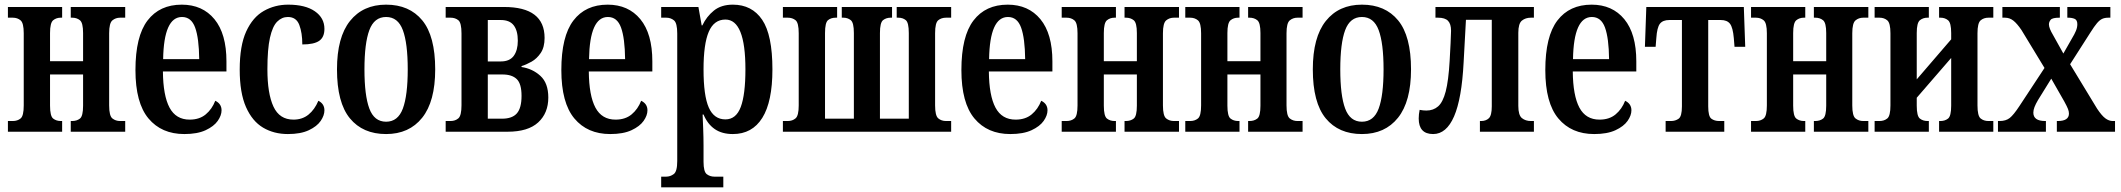

<svg xmlns="http://www.w3.org/2000/svg" viewBox="-20 -566 9114 825"><path d="M14 0V-46H35Q55 -46 68.5 -57Q82 -68 82 -113V-423Q82 -467 68.5 -478.5Q55 -490 35 -490H14V-536H247V-490H241Q222 -490 208.5 -479Q195 -468 195 -424V-303H337V-424Q337 -468 323.5 -479Q310 -490 290 -490H284V-536H518V-490H496Q477 -490 463 -478.5Q449 -467 449 -423V-113Q449 -68 463 -57Q477 -46 496 -46H518V0H284V-46H290Q310 -46 323.5 -56.5Q337 -67 337 -112V-246H195V-112Q195 -67 208.5 -56.5Q222 -46 241 -46H247V0Z M772 10Q674 10 618 -57Q562 -124 562 -265Q562 -410 614 -478Q666 -546 761 -546Q850 -546 901.5 -483.5Q953 -421 953 -302V-259H680Q681 -155 708.5 -103.5Q736 -52 795 -52Q837 -52 864 -74.5Q891 -97 905 -133Q932 -120 932 -92Q932 -70 915.5 -46.5Q899 -23 863.5 -6.5Q828 10 772 10ZM836 -312Q835 -402 818.5 -447.5Q802 -493 762 -493Q684 -493 681 -312Z M1217 10Q1157 10 1110.5 -17.5Q1064 -45 1037 -106Q1010 -167 1010 -267Q1010 -370 1038 -431Q1066 -492 1113.5 -519Q1161 -546 1218 -546Q1292 -546 1333 -517.5Q1374 -489 1374 -442Q1374 -406 1351.5 -390.5Q1329 -375 1279 -375Q1279 -425 1266 -459Q1253 -493 1217 -493Q1191 -493 1171 -473Q1151 -453 1140 -404Q1129 -355 1129 -268Q1129 -164 1155 -108Q1181 -52 1241 -52Q1279 -52 1305.5 -73.5Q1332 -95 1348 -133Q1374 -120 1374 -92Q1374 -70 1358 -46.5Q1342 -23 1307 -6.5Q1272 10 1217 10Z M1639 10Q1539 10 1483.5 -57.5Q1428 -125 1428 -268Q1428 -406 1484 -476Q1540 -546 1639 -546Q1739 -546 1794.5 -478.5Q1850 -411 1850 -268Q1850 -130 1794 -60Q1738 10 1639 10ZM1639 -43Q1690 -43 1711 -99.5Q1732 -156 1732 -268Q1732 -380 1711 -436.5Q1690 -493 1639 -493Q1588 -493 1567 -436.5Q1546 -380 1546 -268Q1546 -156 1567 -99.5Q1588 -43 1639 -43Z M1895 0V-46H1916Q1936 -46 1949.5 -57.5Q1963 -69 1963 -114V-422Q1963 -468 1949.5 -479Q1936 -490 1916 -490H1895V-536H2146Q2320 -536 2320 -403Q2320 -363 2303.5 -338.5Q2287 -314 2264 -301Q2241 -288 2221 -282V-278Q2268 -271 2302 -240Q2336 -209 2336 -147Q2336 -80 2292.5 -40Q2249 0 2161 0ZM2076 -302H2132Q2170 -302 2187.5 -326Q2205 -350 2205 -391Q2205 -434 2187.5 -457Q2170 -480 2132 -480H2076ZM2076 -56H2137Q2181 -56 2201 -79Q2221 -102 2221 -154Q2221 -206 2200.5 -226Q2180 -246 2139 -246H2076Z M2602 10Q2504 10 2448 -57Q2392 -124 2392 -265Q2392 -410 2444 -478Q2496 -546 2591 -546Q2680 -546 2731.5 -483.5Q2783 -421 2783 -302V-259H2510Q2511 -155 2538.5 -103.5Q2566 -52 2625 -52Q2667 -52 2694 -74.5Q2721 -97 2735 -133Q2762 -120 2762 -92Q2762 -70 2745.5 -46.5Q2729 -23 2693.5 -6.5Q2658 10 2602 10ZM2666 -312Q2665 -402 2648.5 -447.5Q2632 -493 2592 -493Q2514 -493 2511 -312Z M2821 239V193H2843Q2860 193 2875 182Q2890 171 2890 126V-422Q2890 -467 2876 -478.5Q2862 -490 2843 -490H2821V-536H2981L2995 -457H2998Q3016 -495 3047.5 -520.5Q3079 -546 3129 -546Q3211 -546 3255 -481Q3299 -416 3299 -268Q3299 -129 3255.5 -59.5Q3212 10 3129 10Q3082 10 3051 -11.5Q3020 -33 3003 -74H2999Q3000 -51 3001.5 -13.5Q3003 24 3003 59V129Q3003 172 3017 182.5Q3031 193 3049 193H3088V239ZM3097 -53Q3143 -53 3163 -106.5Q3183 -160 3183 -268Q3183 -482 3097 -482Q3048 -482 3025.5 -429.5Q3003 -377 3003 -268Q3003 -155 3025.5 -104Q3048 -53 3097 -53Z M3344 0V-46H3365Q3385 -46 3398.5 -57.5Q3412 -69 3412 -113V-423Q3412 -468 3398.5 -479Q3385 -490 3365 -490H3344V-536H3577V-490H3571Q3551 -490 3538 -479.5Q3525 -469 3525 -424V-56H3649V-424Q3649 -469 3635.5 -479.5Q3622 -490 3604 -490H3597V-536H3813V-490H3807Q3788 -490 3774.5 -479.5Q3761 -469 3761 -424V-56H3885V-424Q3885 -469 3872 -479.5Q3859 -490 3840 -490H3833V-536H4067V-490H4045Q4025 -490 4011.5 -479Q3998 -468 3998 -423V-113Q3998 -69 4011.5 -57.5Q4025 -46 4045 -46H4067V0Z M4321 10Q4223 10 4167 -57Q4111 -124 4111 -265Q4111 -410 4163 -478Q4215 -546 4310 -546Q4399 -546 4450.5 -483.5Q4502 -421 4502 -302V-259H4229Q4230 -155 4257.5 -103.5Q4285 -52 4344 -52Q4386 -52 4413 -74.5Q4440 -97 4454 -133Q4481 -120 4481 -92Q4481 -70 4464.5 -46.5Q4448 -23 4412.5 -6.5Q4377 10 4321 10ZM4385 -312Q4384 -402 4367.5 -447.5Q4351 -493 4311 -493Q4233 -493 4230 -312Z M4542 0V-46H4563Q4583 -46 4596.5 -57Q4610 -68 4610 -113V-423Q4610 -467 4596.5 -478.5Q4583 -490 4563 -490H4542V-536H4775V-490H4769Q4750 -490 4736.5 -479Q4723 -468 4723 -424V-303H4865V-424Q4865 -468 4851.5 -479Q4838 -490 4818 -490H4812V-536H5046V-490H5024Q5005 -490 4991 -478.5Q4977 -467 4977 -423V-113Q4977 -68 4991 -57Q5005 -46 5024 -46H5046V0H4812V-46H4818Q4838 -46 4851.5 -56.5Q4865 -67 4865 -112V-246H4723V-112Q4723 -67 4736.5 -56.5Q4750 -46 4769 -46H4775V0Z M5073 0V-46H5094Q5114 -46 5127.5 -57Q5141 -68 5141 -113V-423Q5141 -467 5127.5 -478.5Q5114 -490 5094 -490H5073V-536H5306V-490H5300Q5281 -490 5267.5 -479Q5254 -468 5254 -424V-303H5396V-424Q5396 -468 5382.5 -479Q5369 -490 5349 -490H5343V-536H5577V-490H5555Q5536 -490 5522 -478.5Q5508 -467 5508 -423V-113Q5508 -68 5522 -57Q5536 -46 5555 -46H5577V0H5343V-46H5349Q5369 -46 5382.5 -56.5Q5396 -67 5396 -112V-246H5254V-112Q5254 -67 5267.5 -56.5Q5281 -46 5300 -46H5306V0Z M5832 10Q5732 10 5676.5 -57.5Q5621 -125 5621 -268Q5621 -406 5677 -476Q5733 -546 5832 -546Q5932 -546 5987.5 -478.5Q6043 -411 6043 -268Q6043 -130 5987 -60Q5931 10 5832 10ZM5832 -43Q5883 -43 5904 -99.5Q5925 -156 5925 -268Q5925 -380 5904 -436.5Q5883 -493 5832 -493Q5781 -493 5760 -436.5Q5739 -380 5739 -268Q5739 -156 5760 -99.5Q5781 -43 5832 -43Z M6138 10Q6076 10 6076 -57Q6076 -66 6077 -75Q6078 -84 6080 -94Q6095 -91 6109 -91Q6139 -91 6159.5 -109Q6180 -127 6192 -173Q6204 -219 6209 -305Q6211 -342 6213 -380.5Q6215 -419 6215 -434Q6215 -463 6202 -476.5Q6189 -490 6159 -490H6148V-536H6571V-490H6558Q6535 -490 6519.5 -477.5Q6504 -465 6504 -425V-111Q6504 -71 6519.5 -58.5Q6535 -46 6558 -46H6571V0H6339V-46H6344Q6365 -46 6377.5 -58Q6390 -70 6390 -109V-481H6279L6269 -298Q6261 -142 6228 -66Q6195 10 6138 10Z M6830 10Q6732 10 6676 -57Q6620 -124 6620 -265Q6620 -410 6672 -478Q6724 -546 6819 -546Q6908 -546 6959.5 -483.5Q7011 -421 7011 -302V-259H6738Q6739 -155 6766.5 -103.5Q6794 -52 6853 -52Q6895 -52 6922 -74.5Q6949 -97 6963 -133Q6990 -120 6990 -92Q6990 -70 6973.5 -46.5Q6957 -23 6921.5 -6.5Q6886 10 6830 10ZM6894 -312Q6893 -402 6876.5 -447.5Q6860 -493 6820 -493Q6742 -493 6739 -312Z M7137 0V-46H7160Q7179 -46 7193 -56Q7207 -66 7207 -109V-480H7153Q7125 -480 7112.5 -464Q7100 -448 7097 -402L7094 -365H7048L7054 -536H7473L7479 -365H7433L7430 -402Q7426 -448 7413.5 -464Q7401 -480 7374 -480H7320V-109Q7320 -66 7333.5 -56Q7347 -46 7367 -46H7389V0Z M7504 0V-46H7525Q7545 -46 7558.5 -57Q7572 -68 7572 -113V-423Q7572 -467 7558.5 -478.5Q7545 -490 7525 -490H7504V-536H7737V-490H7731Q7712 -490 7698.5 -479Q7685 -468 7685 -424V-303H7827V-424Q7827 -468 7813.5 -479Q7800 -490 7780 -490H7774V-536H8008V-490H7986Q7967 -490 7953 -478.5Q7939 -467 7939 -423V-113Q7939 -68 7953 -57Q7967 -46 7986 -46H8008V0H7774V-46H7780Q7800 -46 7813.5 -56.5Q7827 -67 7827 -112V-246H7685V-112Q7685 -67 7698.5 -56.5Q7712 -46 7731 -46H7737V0Z M8035 0V-46H8056Q8076 -46 8089.5 -57Q8103 -68 8103 -113V-423Q8103 -467 8089.5 -478.5Q8076 -490 8056 -490H8035V-536H8268V-490H8262Q8243 -490 8229.5 -479Q8216 -468 8216 -424V-225L8364 -397V-424Q8364 -468 8350.5 -479Q8337 -490 8318 -490H8312V-536H8545V-490H8524Q8504 -490 8490.5 -478.5Q8477 -467 8477 -423V-113Q8477 -68 8490.5 -57Q8504 -46 8524 -46H8545V0H8312V-46H8318Q8337 -46 8350.5 -56.5Q8364 -67 8364 -112V-317L8216 -146V-112Q8216 -67 8229.5 -56.5Q8243 -46 8262 -46H8268V0Z M8565 0V-46H8572Q8599 -46 8615.5 -59Q8632 -72 8657 -110L8765 -274L8666 -437Q8647 -465 8631 -477.5Q8615 -490 8595 -490H8584V-536H8831V-490H8829Q8799 -490 8791.5 -481Q8784 -472 8784 -461Q8784 -445 8802 -415L8846 -336L8883 -401Q8894 -419 8900 -433.5Q8906 -448 8906 -462Q8906 -480 8894.5 -485Q8883 -490 8866 -490H8863V-536H9048V-490H9040Q9024 -490 9013 -485Q9002 -480 8990.5 -466.5Q8979 -453 8962 -426L8875 -290L8991 -99Q9011 -69 9026.5 -57.5Q9042 -46 9058 -46H9068V0H8818V-46H8822Q8870 -46 8870 -78Q8870 -87 8866 -97.5Q8862 -108 8850 -130L8794 -228L8737 -136Q8727 -119 8722 -106Q8717 -93 8717 -82Q8717 -46 8768 -46H8771V0Z"/></svg>

Font: Noto Serif ExtraCondensed SemiBold
Style: Regular
Weight: 600
Width: 2
Designer: Monotype Design Team
Foundry: Monotype Imaging Inc.
Version: Version 2.015; ttfautohint (v1.8.4.7-5d5b)